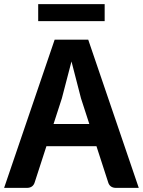

<svg xmlns="http://www.w3.org/2000/svg" viewBox="-20 -915 696 935"><path d="M655.8 0H545.4Q513.7 0 505.9 -29.8L449.7 -203.1H206.1L149.9 -29.8Q142.1 0 110.4 0H0L246.1 -721.7H409.7ZM415 -311 374.5 -436 328.1 -615.7 281.2 -436 240.7 -311ZM489.7 -812V-895H166V-812Z"/></svg>

Font: Lycee Sans SemiBold
Style: Regular
Weight: 600
Designer: Justin Alvin
Foundry: Alkove Design
Version: Version 1.030